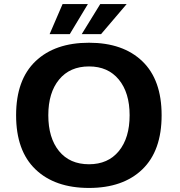

<svg xmlns="http://www.w3.org/2000/svg" viewBox="-20 -917 890 948"><path d="M225 -748.5 289 -897H414L324.5 -748.5ZM383.5 -748.5 475 -897H605.5L479 -748.5ZM419.5 11Q251 11 155.2 -80.8Q59.5 -172.5 59.5 -348Q59.5 -523 155.2 -614.5Q251 -706 419.5 -706Q587.5 -706 682.8 -614.5Q778 -523 778 -348Q778 -172.5 682.8 -80.8Q587.5 11 419.5 11ZM419.5 -106Q513.5 -106 566.8 -171Q620 -236 620 -348Q620 -459 566.8 -524Q513.5 -589 419.5 -589Q325 -589 271.8 -524.2Q218.5 -459.5 218.5 -348Q218.5 -236 271.5 -171Q324.5 -106 419.5 -106Z"/></svg>

Font: League Mono Wide SemiBold
Style: Regular
Weight: 600
Width: 8
Designer: Tyler Finck
Foundry: The League of Moveable Type / Tyler Finck
Version: Version 2.210